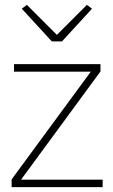

<svg xmlns="http://www.w3.org/2000/svg" viewBox="-20 -773 468 793"><path d="M28 0V-32L355 -477H38V-508H395V-478L67 -31H404V0ZM194 -602 70 -737 91 -753 215 -629 339 -753 360 -737 236 -602Z"/></svg>

Font: IBM Plex Sans Thai Looped ExtraLight
Style: Regular
Weight: 200
Designer: Mike Abbink, Paul van der Laan, Pieter van Rosmalen, Ben Mitchell, Mark Frömberg
Foundry: Bold Monday
Version: Version 1.0